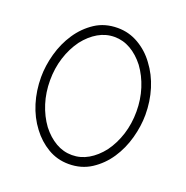

<svg xmlns="http://www.w3.org/2000/svg" viewBox="-134 -889 978 1007"><g transform="rotate(20 355.0 -385.5)"><path d="M355 -6Q291 -6 238 -37.5Q185 -69 147 -120Q106 -174 85 -242Q64 -310 64 -386Q64 -449 82.5 -516Q101 -583 138 -638.5Q175 -694 229 -729.5Q283 -765 355 -765Q418 -765 472 -733.5Q526 -702 563 -651Q604 -597 625 -529Q646 -461 646 -386Q646 -323 627.5 -255.5Q609 -188 572 -132.5Q535 -77 480.5 -41.5Q426 -6 355 -6ZM187 -621Q152 -573 133 -513Q114 -453 114 -386Q114 -318 133 -258Q152 -198 187 -150Q222 -105 264.5 -80.5Q307 -56 355 -56Q403 -56 445.5 -80.5Q488 -105 523 -150Q558 -198 577 -258Q596 -318 596 -386Q596 -453 577 -513Q558 -573 523 -621Q488 -666 445.5 -690.5Q403 -715 355 -715Q307 -715 264.5 -690.5Q222 -666 187 -621Z"/></g></svg>

Font: Leon Sans
Style: Light
Weight: 300
Designer: Jongmin Kim
Version: Version 1.2